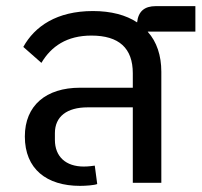

<svg xmlns="http://www.w3.org/2000/svg" viewBox="-20 -596 658 626"><path d="M241 10C259 10 288 8 297 4L289 -56C281 -55 269 -53 253 -53C195 -53 159 -85 159 -140V-162C159 -216 198 -246 266 -246H413V0H506V-362C506 -415 491 -460 462 -492V-493H617V-576H488C451 -576 431 -559 427 -523C391 -547 342 -560 283 -560C165 -560 93 -510 56 -443L115 -391C147 -445 198 -480 278 -480C368 -480 413 -439 413 -357V-310H241C130 -310 61 -252 61 -151C61 -45 132 10 241 10Z"/></svg>

Font: IBM Plex Thai Text
Style: Regular
Weight: 450
Designer: Mike Abbink, Paul van der Laan, Pieter van Rosmalen, Ben Mitchell, Mark Frömberg
Foundry: Bold Monday
Version: Version 1.0